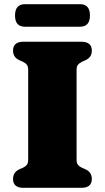

<svg xmlns="http://www.w3.org/2000/svg" viewBox="-20 -900 502 920"><path d="M347 -134Q347 -118 354 -109.8Q361 -101.5 373 -96L390.5 -88.5Q420 -74.5 420 -42.5Q420 0 369.5 0H92.5Q42.5 0 42.5 -42.5Q42.5 -74.5 72 -88.5L89.5 -96Q101.5 -101.5 108.2 -109.8Q115 -118 115 -134V-566Q115 -582 108.2 -590.2Q101.5 -598.5 89.5 -604L72 -612Q42.5 -625.5 42.5 -657.5Q42.5 -700 92.5 -700H369.5Q420 -700 420 -657.5Q420 -625.5 390.5 -612L373 -604Q361 -598.5 354 -590.2Q347 -582 347 -566ZM52 -825.5Q52 -880 99.5 -880H363.5Q411 -880 411 -826Q411 -772 363.5 -772H99.5Q52 -772 52 -825.5Z"/></svg>

Font: Fraunces 9pt Soft Black
Style: Regular
Weight: 900
Version: Version 1.000;[b76b70a41]